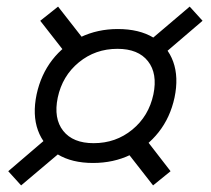

<svg xmlns="http://www.w3.org/2000/svg" viewBox="-20 -599 640 582"><path d="M262 -105Q198 -105 155 -131Q112 -157 95 -204Q78 -251 91 -313Q104 -373 138.5 -417.5Q173 -462 224.5 -486.5Q276 -511 337 -511Q402 -511 445 -485Q488 -459 505 -412Q522 -365 509 -303Q496 -243 461 -198.5Q426 -154 375 -129.5Q324 -105 262 -105ZM44 -37 5 -80 144 -199 185 -156ZM444 -37 351 -156 405 -199 497 -80ZM264 -165Q331 -165 381 -206Q431 -247 445 -313Q458 -376 428.5 -413.5Q399 -451 336 -451Q269 -451 219 -410Q169 -369 155 -303Q142 -240 171.5 -202.5Q201 -165 264 -165ZM195 -417 102 -536 156 -579 249 -460ZM455 -417 415 -460 555 -579 594 -536Z"/></svg>

Font: Victor Mono Thin Light
Style: Italic
Weight: 300
Italic angle: -12°
Monospace: yes
Version: Version 1.561;gftools[0.9.30]